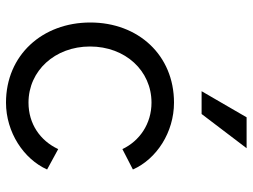

<svg xmlns="http://www.w3.org/2000/svg" viewBox="-121 -709 842 640"><g transform="rotate(90 300.0 -389.0)"><path d="M322 12C421 12 510 -47 545 -125L477 -162C449 -102 393 -63 322 -63C216 -63 135 -151 135 -268C135 -386 216 -473 322 -473C393 -473 450 -433 477 -376L545 -411C510 -490 421 -548 322 -548C164 -548 55 -429 55 -269C55 -109 164 12 322 12ZM284 -640H360L474 -790H371Z"/></g></svg>

Font: Mluvka
Style: Regular
Weight: 400
Designer: Modified by Jiří Krblich, Original typeface by Gumpita Rahayu
Foundry: Gumpita Rahayu & Jiří Krblich
Version: Version 2.000;Glyphs 3.1.1 (3134)